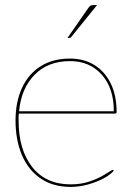

<svg xmlns="http://www.w3.org/2000/svg" viewBox="-20 -728 519 754"><path d="M257 6Q189 6 140.5 -26.5Q92 -59 66.5 -118Q41 -177 41 -255Q41 -327 66 -382Q91 -437 139 -467.5Q187 -498 255 -498Q310 -498 351 -472.5Q392 -447 415 -400Q438 -353 438 -287Q438 -285 436.5 -283.5Q435 -282 432 -282H54Q53 -275 53 -270Q53 -265 53 -255Q53 -140 106.5 -72Q160 -4 257 -4Q298 -4 330.5 -15Q363 -26 386 -39.5Q409 -53 418 -59Q423 -62 426 -59L427 -58Q414 -42 387 -27.5Q360 -13 325.5 -3.5Q291 6 257 6ZM55 -291H427Q427 -382 379.5 -435Q332 -488 255 -488Q168 -488 115.5 -434Q63 -380 55 -291ZM245 -579 327 -697Q332 -704 336 -706Q340 -708 348 -708H361L260 -583Q259 -581 256.5 -580Q254 -579 252 -579Z"/></svg>

Font: Aleo Thin
Style: Regular
Weight: 250
Designer: Alessio Laiso
Foundry: Alessio Laiso
Version: Version 2.001;gftools[0.9.29]